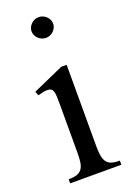

<svg xmlns="http://www.w3.org/2000/svg" viewBox="-136 -748 551 800"><g transform="rotate(-20 139.0 -348.0)"><path d="M144 -695.8Q153.8 -695.8 162.4 -692.1Q170.9 -688.5 177.5 -682.1Q184.1 -675.8 188 -667.5Q191.9 -659.2 191.9 -649.9Q191.9 -640.6 188 -632.3Q184.1 -624 177.5 -617.7Q170.9 -611.3 162.4 -607.7Q153.8 -604 144 -604Q134.3 -604 125.7 -607.7Q117.2 -611.3 110.6 -617.7Q104 -624 100.1 -632.3Q96.2 -640.6 96.2 -649.9Q96.2 -659.2 100.1 -667.5Q104 -675.8 110.6 -682.1Q117.2 -688.5 125.7 -692.1Q134.3 -695.8 144 -695.8ZM103 -323.2Q103 -342.8 102.5 -356.7Q102.1 -370.6 99.4 -379.9Q96.7 -389.2 90.6 -393.6Q84.5 -397.9 73.2 -397.9Q65.4 -397.9 55.4 -396Q45.4 -394 32.2 -390.1L24.9 -408.2L162.1 -469.2H186V-106.9Q186 -82.5 189 -65.7Q191.9 -48.8 199.7 -38.1Q207.5 -27.3 221.4 -22.7Q235.4 -18.1 257.8 -18.1V0H30.8V-18.1Q53.7 -18.1 67.9 -22.9Q82 -27.8 89.8 -38.6Q97.7 -49.3 100.3 -66.2Q103 -83 103 -106.9Z"/></g></svg>

Font: Tuladha Jejeg
Style: Regular
Weight: 400
Designer: R.S. Wihananto
Foundry: R.S. Wihananto
Version: Version 1.92